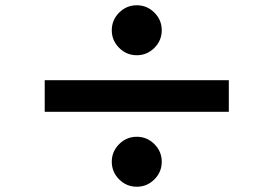

<svg xmlns="http://www.w3.org/2000/svg" viewBox="-20 -746 1040 730"><path d="M433 -698Q461 -726 500 -726Q539 -726 567 -698Q595 -670 595 -631Q595 -592 567 -564Q539 -536 500 -536Q461 -536 433 -564Q405 -592 405 -631Q405 -670 433 -698ZM850 -441V-321H150V-441ZM433 -198Q461 -226 500 -226Q539 -226 567 -198Q595 -170 595 -131Q595 -92 567 -64Q539 -36 500 -36Q461 -36 433 -64Q405 -92 405 -131Q405 -170 433 -198Z"/></svg>

Font: Source Han Sans CN Heavy
Style: Bold
Weight: 900
Designer: Ryoko NISHIZUKA (kana & ideographs); Paul D. Hunt (Latin, Greek & Cyrillic); Wenlong ZHANG (bopomofo); Sandoll Communica
Foundry: Adobe Systems Incorporated
Version: Version 1.000;PS 1;hotconv 1.0.78;makeotf.lib2.5.61930